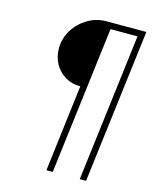

<svg xmlns="http://www.w3.org/2000/svg" viewBox="-113 -830 732 907"><g transform="rotate(15 252.5 -376.5)"><path d="M254 -424Q212 -424 179.5 -443.5Q147 -463 128.5 -496.5Q110 -530 110 -571Q110 -621 135.5 -662Q161 -703 203 -728Q245 -753 294 -753H489L396 0H365L454 -722H322L233 0H202Z"/></g></svg>

Font: Josefin Sans Thin ExtraLight
Style: Italic
Weight: 250
Italic angle: -7°
Version: Version 2.000